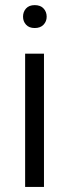

<svg xmlns="http://www.w3.org/2000/svg" viewBox="-20 -741 274 761"><path d="M71.3 -674.8Q71.3 -694.3 83.3 -707.5Q95.2 -720.7 117.7 -720.7Q140.1 -720.7 152.6 -707.5Q165 -694.3 165 -674.8Q165 -656.2 152.6 -643.1Q140.1 -629.9 117.7 -629.9Q95.2 -629.9 83.3 -643.1Q71.3 -656.2 71.3 -674.8ZM154.3 -528.3V0H79.6V-528.3Z"/></svg>

Font: Vazirmatn RD FD Light
Style: Regular
Weight: 300
Designer: Saber Rastikerdar
Foundry: Saber Rastikerdar
Version: Version 33.003